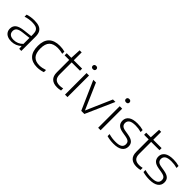

<svg xmlns="http://www.w3.org/2000/svg" viewBox="285 -2078 3411 3411"><g transform="rotate(45 1991.0 -372.0)"><path d="M486 -357.5V0H433L428 -64H423.5Q392.5 -31 343.2 -11.2Q294 8.5 239.5 8.5Q183.5 8.5 143.5 -9.2Q103.5 -27 82.5 -59.8Q61.5 -92.5 61.5 -137Q61.5 -206 110.2 -243.5Q159 -281 268 -293L424.5 -311V-359.5Q424.5 -413.5 406.2 -443.8Q388 -474 353 -486Q318 -498 262 -498Q223 -498 180 -491.5Q137 -485 96.5 -470.5V-522.5Q133 -535.5 178.2 -542.5Q223.5 -549.5 267 -549.5Q340.5 -549.5 388.5 -531.5Q436.5 -513.5 461.2 -471.5Q486 -429.5 486 -357.5ZM424.5 -115V-266L270.5 -248Q192.5 -239 159.2 -213.5Q126 -188 126 -141.5Q126 -93 156.8 -66.8Q187.5 -40.5 250.5 -40.5Q299.5 -40.5 344.2 -59.2Q389 -78 424.5 -115Z M629.5 -270.5Q629.5 -411 700.2 -480.2Q771 -549.5 907.5 -549.5Q977.5 -549.5 1036 -532V-478Q972.5 -496 910.5 -496Q801 -496 747.5 -442.2Q694 -388.5 694 -272Q694 -154 744 -99Q794 -44 893 -44Q954.5 -44 1036 -70.5V-17Q965 9.5 887 9.5Q762 9.5 695.8 -60.2Q629.5 -130 629.5 -270.5Z M1482.5 -55V-1.5Q1457 4.5 1435.8 7Q1414.5 9.5 1390.5 9.5Q1298.5 9.5 1249.5 -36.8Q1200.5 -83 1200.5 -177V-488.5H1085V-541.5H1200.5L1210.5 -740H1262.5V-541.5H1472V-488.5H1262.5V-188Q1262.5 -112.5 1297.5 -78.8Q1332.5 -45 1402 -45Q1421 -45 1439.5 -47.2Q1458 -49.5 1482.5 -55Z M1583.5 0V-541.5H1645.5V0ZM1568.5 -710.5Q1568.5 -730.5 1580.8 -741.8Q1593 -753 1614.5 -753Q1636 -753 1648.2 -741.8Q1660.5 -730.5 1660.5 -710.5Q1660.5 -691 1648.2 -680Q1636 -669 1614.5 -669Q1593 -669 1580.8 -680Q1568.5 -691 1568.5 -710.5Z M2247 -541.5H2309L2070 0H1991.5L1753 -541.5H1820L2033.5 -51Z M2416.5 0V-541.5H2478.5V0ZM2401.5 -710.5Q2401.5 -730.5 2413.8 -741.8Q2426 -753 2447.5 -753Q2469 -753 2481.2 -741.8Q2493.5 -730.5 2493.5 -710.5Q2493.5 -691 2481.2 -680Q2469 -669 2447.5 -669Q2426 -669 2413.8 -680Q2401.5 -691 2401.5 -710.5Z M2639.5 -13.5V-64.5Q2685 -51.5 2725.2 -46Q2765.5 -40.5 2810.5 -40.5Q2896.5 -40.5 2935 -66.2Q2973.5 -92 2973.5 -141.5Q2973.5 -168.5 2964 -186.5Q2954.5 -204.5 2931.8 -216.2Q2909 -228 2869.5 -235L2781.5 -250Q2702.5 -264 2667 -300Q2631.5 -336 2631.5 -395.5Q2631.5 -466 2687.5 -507.8Q2743.5 -549.5 2859 -549.5Q2935 -549.5 3004 -530V-479.5Q2965.5 -490 2931.5 -494.8Q2897.5 -499.5 2859.5 -499.5Q2770.5 -499.5 2732 -472.5Q2693.5 -445.5 2693.5 -397.5Q2693.5 -360.5 2715.5 -337Q2737.5 -313.5 2793 -303.5L2881 -288.5Q2962 -274.5 2998.5 -240.8Q3035 -207 3035 -146Q3035 -73 2978.2 -31.8Q2921.5 9.5 2808.5 9.5Q2715.5 9.5 2639.5 -13.5Z M3479.5 -55V-1.5Q3454 4.5 3432.8 7Q3411.5 9.5 3387.5 9.5Q3295.5 9.5 3246.5 -36.8Q3197.5 -83 3197.5 -177V-488.5H3082V-541.5H3197.5L3207.5 -740H3259.5V-541.5H3469V-488.5H3259.5V-188Q3259.5 -112.5 3294.5 -78.8Q3329.5 -45 3399 -45Q3418 -45 3436.5 -47.2Q3455 -49.5 3479.5 -55Z M3541.5 -13.5V-64.5Q3587 -51.5 3627.2 -46Q3667.5 -40.5 3712.5 -40.5Q3798.5 -40.5 3837 -66.2Q3875.5 -92 3875.5 -141.5Q3875.5 -168.5 3866 -186.5Q3856.5 -204.5 3833.8 -216.2Q3811 -228 3771.5 -235L3683.5 -250Q3604.5 -264 3569 -300Q3533.5 -336 3533.5 -395.5Q3533.5 -466 3589.5 -507.8Q3645.5 -549.5 3761 -549.5Q3837 -549.5 3906 -530V-479.5Q3867.5 -490 3833.5 -494.8Q3799.5 -499.5 3761.5 -499.5Q3672.5 -499.5 3634 -472.5Q3595.5 -445.5 3595.5 -397.5Q3595.5 -360.5 3617.5 -337Q3639.5 -313.5 3695 -303.5L3783 -288.5Q3864 -274.5 3900.5 -240.8Q3937 -207 3937 -146Q3937 -73 3880.2 -31.8Q3823.5 9.5 3710.5 9.5Q3617.5 9.5 3541.5 -13.5Z"/></g></svg>

Font: Encode Sans Expanded Light
Style: Regular
Weight: 300
Width: 7
Designer: Multiple Designers
Foundry: Impallari Type
Version: Version 2.000